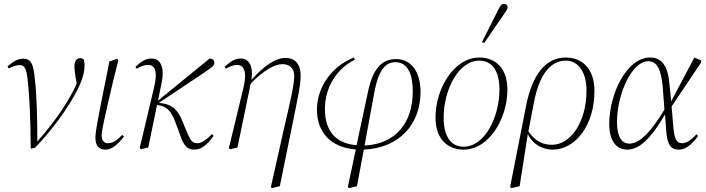

<svg xmlns="http://www.w3.org/2000/svg" viewBox="-20 -758 3635 988"><path d="M138 3 141 7 161 2C258 -101 330 -203 376 -291C410 -357 415 -395 415 -422C415 -436 413 -447 410 -453C406 -456 399 -459 393 -459C375 -459 363 -443 363 -417C363 -399 367 -371 369 -359L375 -330C369 -315 364 -304 357 -291C313 -206 252 -120 172 -30C172 -160 169 -268 160 -344C153 -425 142 -456 99 -456C72 -456 49 -442 19 -417L25 -406C48 -417 65 -423 80 -423C106 -423 117 -409 124 -331C132 -254 137 -155 138 3Z M522 12C553 12 580 -8 618 -55L609 -64C578 -32 557 -21 536 -21C518 -21 503 -32 503 -61C503 -85 514 -134 561 -336L589 -448L583 -455L543 -442L500 -227C478 -114 471 -74 471 -49C471 -9 489 12 522 12Z M699 3 705 10 743 1 788 -218 793 -217C838 -212 862 -186 884 -125L910 -55C926 -10 943 12 980 12C1015 12 1046 -12 1079 -59L1071 -68C1049 -45 1020 -21 996 -21C970 -21 960 -35 945 -71L918 -136C897 -190 867 -222 803 -228L798 -229L1027 -382C1074 -413 1083 -421 1083 -436C1083 -450 1072 -456 1059 -457L793 -240L812 -333C828 -410 807 -457 760 -457C731 -457 709 -444 677 -414L683 -404C705 -417 724 -424 741 -424C777 -424 793 -392 773 -309C748 -205 724 -101 699 3Z M1374 204 1379 210 1420 200 1489 -139C1512 -254 1527 -316 1527 -370C1527 -430 1496 -460 1449 -460C1398 -460 1339 -420 1274 -347C1284 -416 1263 -457 1219 -457C1190 -457 1168 -444 1136 -414L1142 -404C1164 -417 1183 -424 1200 -424C1234 -424 1253 -391 1233 -308C1208 -204 1183 -101 1158 3L1164 10L1202 1L1270 -328C1339 -398 1394 -428 1434 -428C1468 -428 1494 -408 1494 -368C1494 -320 1474 -238 1437 -77Z M1907 -287C1927 -391 1960 -438 2015 -438C2077 -438 2104 -378 2104 -288C2104 -122 2013 -17 1856 -9ZM1776 210 1817 200 1852 12C2037 3 2144 -119 2144 -286C2144 -388 2096 -454 2018 -454C1943 -454 1899 -403 1874 -288L1815 -11C1710 -19 1652 -81 1652 -197C1652 -309 1713 -405 1806 -451L1801 -462C1688 -417 1611 -311 1611 -194C1611 -74 1685 2 1811 11L1770 204Z M2366 12C2496 12 2591 -147 2591 -297C2591 -412 2525 -462 2446 -462C2317 -462 2221 -303 2221 -153C2221 -38 2288 12 2366 12ZM2366 -3C2303 -3 2263 -52 2263 -153C2263 -295 2339 -446 2446 -446C2510 -446 2550 -397 2550 -297C2550 -155 2474 -3 2366 -3ZM2460 -541 2472 -537C2503 -584 2536 -630 2568 -677C2585 -702 2592 -711 2592 -721C2592 -732 2584 -738 2572 -738C2558 -738 2551 -722 2541 -702C2514 -648 2487 -595 2460 -541Z M2728 -233C2753 -363 2806 -446 2892 -446C2957 -446 2998 -385 2998 -292C2998 -128 2915 -13 2821 -13C2773 -13 2734 -31 2699 -82ZM2611 210 2654 200 2696 -68C2723 -12 2776 12 2824 12C2938 12 3039 -109 3039 -291C3039 -401 2978 -462 2892 -462C2787 -462 2720 -374 2688 -218L2605 204Z M3155 -129C3155 -276 3232 -443 3316 -443C3360 -443 3382 -402 3390 -314L3399 -194C3328 -76 3270 -19 3219 -19C3175 -19 3155 -61 3155 -129ZM3208 12C3269 12 3329 -44 3402 -169L3408 -87C3413 -11 3433 12 3474 12C3510 12 3544 -19 3572 -58L3564 -67C3541 -42 3516 -21 3491 -21C3461 -21 3451 -41 3445 -102L3436 -210L3588 -437V-447L3553 -462L3434 -237L3425 -325C3416 -428 3380 -462 3325 -462C3204 -462 3115 -274 3115 -119C3115 -33 3152 12 3208 12Z"/></svg>

Font: Source Serif 4 Display Light
Style: Italic
Weight: 300
Italic angle: -12°
Designer: Frank Grießhammer
Foundry: Adobe Systems Incorporated
Version: Version 4.004;hotconv 1.0.117;makeotfexe 2.5.65602